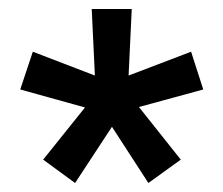

<svg xmlns="http://www.w3.org/2000/svg" viewBox="-20 -756 497 427"><path d="M147 -349 76 -401 169 -517 25 -557 53 -641 191 -588 184 -736H273L266 -588L405 -641L432 -557L289 -518L382 -401L310 -349L229 -474Z"/></svg>

Font: Mulish ExtraLight
Style: Regular
Weight: 200
Designer: Vernon Adams
Foundry: Vernon Adams
Version: Version 3.603